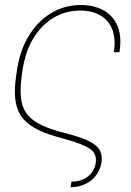

<svg xmlns="http://www.w3.org/2000/svg" viewBox="-20 -574 527 775"><path d="M264.6 181.6 268.6 159.2Q308.1 159.2 334.2 138.7Q360.4 118.2 366.2 85Q372.1 48.3 345.5 28.6Q318.8 8.8 246.1 -11.7L210.9 -21.5Q153.8 -37.6 117.7 -58.6Q81.5 -79.6 63.5 -108.2Q45.4 -136.7 41.5 -175.5Q37.6 -214.4 44.9 -265.6L47.9 -286.1Q59.1 -368.2 95.5 -428.2Q131.8 -488.3 186.3 -521Q240.7 -553.7 305.7 -553.7Q361.8 -553.7 400.4 -531Q439 -508.3 455.6 -465.8Q472.2 -423.3 461.9 -363.3H439.5Q452.1 -442.9 414.3 -487.3Q376.5 -531.7 303.7 -531.2Q244.1 -531.2 195.1 -501.7Q146 -472.2 113.5 -417.5Q81.1 -362.8 70.3 -286.1L67.4 -265.6Q58.6 -201.7 68.1 -159.2Q77.6 -116.7 113.5 -89.6Q149.4 -62.5 219.7 -43L263.7 -31.2Q337.9 -11.2 367.2 13.9Q396.5 39.1 389.6 82Q385.7 104.5 375 123Q364.3 141.6 347.7 154.5Q331.1 167.5 310.1 174.6Q289.1 181.6 264.6 181.6Z"/></svg>

Font: Inter Tight Thin
Style: Italic
Weight: 250
Italic angle: -9.39999°
Designer: Rasmus Andersson
Foundry: rsms
Version: Version 3.004